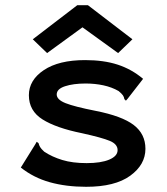

<svg xmlns="http://www.w3.org/2000/svg" viewBox="-20 -707 640 738"><path d="M311 11Q234 11 171.5 -6.5Q109 -24 60 -63L116 -153L121 -162L128 -157Q130 -149 134 -142Q138 -135 150 -124Q180 -104 219.5 -92Q259 -80 313 -80Q368 -80 400 -93.5Q432 -107 432 -130Q432 -153 402 -165.5Q372 -178 295 -195Q196 -215 143.5 -248Q91 -281 91 -341Q91 -399 148.5 -437.5Q206 -476 307 -476Q379 -476 432.5 -458.5Q486 -441 530 -404L471 -328L464 -320L458 -326Q457 -334 452.5 -340.5Q448 -347 436 -357Q410 -372 377.5 -379Q345 -386 309 -386Q262 -386 230 -375.5Q198 -365 198 -344Q198 -324 232 -310.5Q266 -297 347 -281Q449 -261 494 -226.5Q539 -192 539 -135Q539 -74 480.5 -31.5Q422 11 311 11ZM161 -503 106 -556 277 -687H318L489 -556L434 -503L297 -602Z"/></svg>

Font: Inconsolata Expanded Bold
Style: Regular
Weight: 700
Width: 7
Monospace: yes
Designer: Raph Levien, Cyreal, Brenton Simpson
Foundry: Raph Levien, Cyreal, Google
Version: Version 3.001; ttfautohint (v1.8.2.53-6de2)